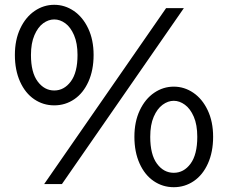

<svg xmlns="http://www.w3.org/2000/svg" viewBox="-20 -767 950 800"><path d="M238 0H164L672 -733H746ZM206 -747Q250 -747 287.5 -721.5Q325 -696 347.5 -648.5Q370 -601 370 -538Q370 -475 348.5 -427Q327 -379 289.5 -353.5Q252 -328 206 -328Q160 -328 122.5 -353.5Q85 -379 63.5 -427Q42 -475 42 -538Q42 -601 64.5 -648.5Q87 -696 124.5 -721.5Q162 -747 206 -747ZM206 -390Q247 -390 275 -427.5Q303 -465 303 -538Q303 -587 288.5 -620.5Q274 -654 252 -670Q230 -686 206 -686Q182 -686 160 -670Q138 -654 123.5 -620.5Q109 -587 109 -538Q109 -465 137 -427.5Q165 -390 206 -390ZM704 -406Q748 -406 785.5 -380.5Q823 -355 845.5 -307.5Q868 -260 868 -197Q868 -134 846.5 -86Q825 -38 787.5 -12.5Q750 13 704 13Q658 13 620.5 -12.5Q583 -38 561.5 -86Q540 -134 540 -197Q540 -260 562.5 -307.5Q585 -355 622.5 -380.5Q660 -406 704 -406ZM704 -47Q746 -47 774 -85Q802 -123 802 -197Q802 -247 787.5 -280.5Q773 -314 750.5 -330.5Q728 -347 704 -347Q680 -347 657.5 -330.5Q635 -314 620.5 -280.5Q606 -247 606 -197Q606 -123 634 -85Q662 -47 704 -47Z"/></svg>

Font: Kreadon
Style: Regular
Weight: 400
Designer: kohakuno
Foundry: StudioGnu
Version: Version 1.000;Glyphs 3.1.2 (3151)